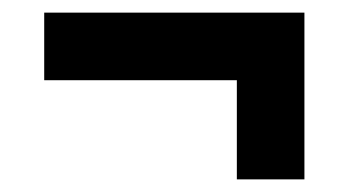

<svg xmlns="http://www.w3.org/2000/svg" viewBox="-20 -456 551 304"><path d="M50 -329V-436H462V-172H355V-329Z"/></svg>

Font: Georama ExtraCondensed Thin SemiBold
Style: Regular
Weight: 600
Version: Version 1.001